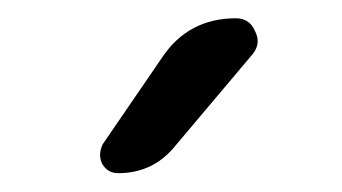

<svg xmlns="http://www.w3.org/2000/svg" viewBox="-20 -799 369 207"><path d="M168 -640.6Q144.5 -612.3 107.4 -612.3Q95.7 -612.3 89.8 -623Q87.9 -627.9 87.9 -631.8Q87.9 -637.7 90.8 -643.6L154.3 -736.3Q182.6 -779.3 234.4 -779.3Q249 -779.3 254.9 -765.6Q257.8 -759.8 257.8 -754.9Q257.8 -747.1 252 -740.2Z"/></svg>

Font: Gen Jyuu Gothic P Normal
Style: Regular
Weight: 300
Designer: [Source Han Sans]
Ryoko NISHIZUKA  (kana & ideographs); Paul D. Hunt (Latin, Greek & Cyrillic); Wenlong ZHANG  (bopomofo
Version: Version 1.002.20150607